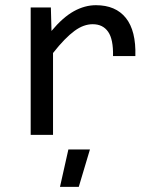

<svg xmlns="http://www.w3.org/2000/svg" viewBox="-20 -519 590 739"><path d="M98.1 -490.2H175.8L178.2 -399.9Q221.7 -452.1 263.9 -475.6Q306.2 -499 349.1 -499Q425.3 -499 464.6 -449.7Q503.9 -400.4 501 -303.2H415Q416.5 -367.7 396.2 -396.7Q376 -425.8 336.9 -425.8Q319.8 -425.8 302.5 -419.7Q285.2 -413.6 266.8 -400.1Q248.5 -386.7 228 -365.7Q207.5 -344.7 184.1 -314.9V0H98.1ZM326.2 56.2 283.2 200.2H210.9L243.2 56.2Z"/></svg>

Font: Code New Roman
Style: Regular
Weight: 400
Monospace: yes
Designer: Sam Radian
Foundry: Code New Roman
Version: Version 2.00 November 29, 2014